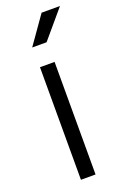

<svg xmlns="http://www.w3.org/2000/svg" viewBox="-142 -768 527 814"><g transform="rotate(-20 121.5 -361.5)"><path d="M74.7 0V-507.8H140.6V0ZM137.2 -597.7H72.3L160.2 -722.7H243.2Z"/></g></svg>

Font: Giphurs Light
Style: Regular
Weight: 300
Version: Version 0.920; ttfautohint (v1.8.4.7-5d5b)